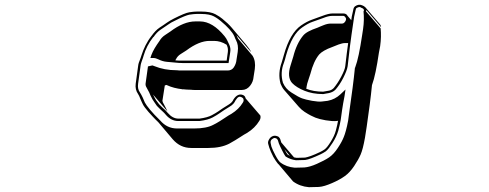

<svg xmlns="http://www.w3.org/2000/svg" viewBox="-20 -542 2034 798"><path d="M46 0ZM100 26ZM63 106Z M922 -356C923 -354 923 -353 924 -351C927 -344 928 -336 927 -326L922 -290H740C729 -290 719 -290 709 -291C709 -293 711 -295 712 -297C716 -305 722 -312 732 -318C742 -324 750 -329 754 -332C790 -359 822 -372 851 -372H870C887 -372 905 -367 922 -356ZM613 -259 612 -260H613ZM673 -189 674 -188C693 -179 714 -174 738 -171L740 -170V-171C751 -170 762 -169 774 -169C780 -168 786 -168 793 -168H985C999 -168 1010 -174 1019 -185C1028 -196 1033 -209 1034 -223L1039 -255C1042 -277 1039 -295 1030 -310L970 -381C967 -386 965 -391 963 -396L1024 -325C1020 -335 1012 -345 1003 -356L943 -427C933 -439 920 -451 904 -464C897 -470 888 -476 875 -483C862 -490 842 -494 817 -494H798C790 -494 780 -493 767 -491C754 -489 733 -480 703 -465C692 -459 682 -454 674 -448C666 -442 655 -435 643 -427C631 -419 620 -407 610 -393C590 -368 577 -340 568 -312C566 -306 564 -299 561 -292C558 -285 555 -277 554 -267L544 -194C542 -178 545 -164 554 -151C557 -147 560 -140 563 -132C566 -124 570 -117 573 -110C577 -101 586 -90 597 -77C608 -65 621 -50 638 -34L698 37C719 61 744 73 775 73H846C881 73 910 67 933 55C951 45 966 36 978 28C990 20 1000 14 1006 11C1029 -3 1046 -20 1058 -40C1063 -48 1064 -55 1062 -62L1001 -133C1000 -136 999 -140 997 -142C995 -144 993 -146 990 -147C976 -153 962 -147 950 -128C947 -120 940 -113 930 -107C920 -101 912 -96 906 -92C900 -88 894 -84 887 -79C880 -74 871 -69 860 -63C849 -57 832 -52 809 -49H722C705 -49 691 -57 678 -72C674 -76 671 -80 667 -84C663 -88 659 -91 654 -96L641 -109C638 -114 633 -119 629 -125C625 -131 621 -139 616 -149L676 -79C671 -89 667 -99 662 -107C657 -115 655 -120 655 -123L665 -187ZM614 -270H613L595 -266L585 -194C584 -186 588 -180 593 -171C598 -163 602 -154 606 -144C611 -133 616 -125 621 -118C625 -112 629 -107 632 -102H633V-101L646 -88C651 -83 655 -80 659 -76C663 -73 666 -68 670 -64C684 -48 701 -39 721 -39H808H809C833 -42 851 -47 864 -54C875 -60 885 -66 892 -71C899 -76 905 -80 911 -84C917 -88 925 -93 935 -99C947 -106 954 -114 959 -125C969 -141 976 -142 984 -138C988 -136 991 -134 992 -129C993 -125 993 -121 989 -115C978 -97 963 -82 942 -69C934 -65 925 -59 913 -51C901 -43 886 -33 868 -24C848 -13 821 -8 787 -8H716C688 -8 665 -19 646 -41L645 -42C611 -75 590 -101 582 -116C579 -122 576 -129 573 -137C569 -146 565 -152 562 -157C554 -168 552 -180 554 -194L564 -267C565 -276 568 -284 570 -290C573 -297 575 -304 577 -311C585 -338 598 -364 617 -388H618C627 -401 637 -412 648 -419C660 -427 670 -434 679 -440C687 -446 696 -451 707 -456C736 -471 757 -479 767 -481C780 -483 790 -484 797 -484H816C840 -484 858 -480 869 -474C882 -467 891 -460 897 -455C926 -431 946 -409 954 -391C957 -384 958 -380 961 -375C968 -362 971 -346 968 -326L963 -294C962 -282 958 -271 951 -261C945 -253 937 -249 926 -249H734C728 -249 721 -249 716 -250H715C679 -250 649 -256 622 -267ZM617 -301C624 -301 631 -299 639 -295C649 -290 661 -286 674 -285C686 -284 697 -283 707 -282C717 -281 727 -280 738 -280H930L937 -326C939 -337 937 -347 933 -356C930 -363 927 -369 925 -373C922 -379 919 -385 913 -392C881 -431 847 -453 811 -453H792C760 -453 725 -439 688 -411C684 -408 676 -403 667 -397C656 -390 648 -381 643 -372C628 -351 616 -332 609 -313L605 -301Z M1442 -473 1440 -458 1423 -478V-479C1419 -484 1413 -486 1407 -486H1361C1350 -486 1336 -482 1320 -476C1304 -470 1290 -465 1276 -460C1262 -455 1247 -447 1231 -436C1201 -415 1177 -375 1160 -314C1157 -302 1153 -291 1151 -283C1140 -253 1138 -223 1146 -194C1150 -185 1154 -176 1161 -168L1222 -98C1229 -90 1237 -83 1246 -77C1266 -64 1281 -57 1291 -53C1301 -49 1316 -45 1334 -42C1352 -39 1367 -38 1378 -39C1381 -39 1383 -40 1385 -40C1383 -28 1380 -15 1376 0C1372 16 1364 32 1354 48C1344 64 1336 74 1329 79C1322 84 1316 87 1310 90C1281 104 1260 111 1248 113L1213 114C1209 113 1205 113 1202 112L1149 50L1145 37C1144 34 1142 31 1140 29C1138 26 1135 25 1132 24C1126 22 1120 21 1113 24C1106 27 1102 31 1098 38C1094 45 1093 51 1095 57L1099 71C1102 81 1108 94 1116 110C1123 122 1129 131 1134 137C1135 139 1137 140 1138 141L1198 212C1217 226 1239 234 1264 236L1305 235C1321 234 1339 228 1360 219C1381 210 1399 200 1413 190C1427 180 1440 166 1452 148C1464 130 1473 114 1479 100C1485 86 1491 64 1497 30L1504 -15C1513 -78 1521 -136 1526 -188C1537 -218 1546 -263 1555 -324L1560 -350C1564 -378 1564 -403 1562 -424L1501 -495L1503 -500L1564 -429C1564 -432 1563 -436 1560 -440L1500 -510C1500 -511 1499 -511 1498 -512C1495 -515 1491 -518 1485 -520C1476 -524 1466 -523 1456 -516C1452 -513 1449 -508 1448 -500ZM1253 -173C1254 -180 1255 -187 1257 -195C1261 -209 1266 -222 1270 -235C1279 -270 1291 -297 1307 -316C1316 -326 1334 -337 1362 -347C1367 -349 1376 -353 1387 -357C1398 -361 1407 -363 1414 -363H1427C1424 -338 1419 -307 1415 -267C1414 -257 1408 -242 1398 -223C1388 -204 1377 -188 1367 -176C1361 -170 1354 -166 1346 -165C1338 -164 1331 -162 1323 -161C1296 -161 1273 -165 1253 -173ZM1185 106C1181 104 1178 102 1175 100C1173 97 1168 90 1162 78ZM1452 -473 1458 -500C1459 -506 1461 -508 1461 -508C1470 -513 1474 -514 1480 -511L1481 -510C1487 -508 1490 -506 1491 -504L1493 -500L1491 -495V-493C1493 -473 1493 -448 1489 -421L1485 -395C1476 -335 1467 -290 1456 -261L1455 -260V-259C1450 -207 1442 -149 1433 -86L1427 -41C1421 -8 1414 15 1409 27C1404 40 1396 55 1384 73C1373 90 1361 103 1348 112C1335 121 1317 130 1297 139C1277 148 1259 153 1245 154L1205 155C1182 153 1162 146 1145 133C1140 129 1133 119 1125 104C1117 89 1111 76 1108 67L1105 53C1104 49 1104 47 1106 42C1108 38 1112 35 1116 33C1120 31 1123 31 1127 33C1131 34 1133 37 1135 41L1139 54C1142 62 1147 72 1153 84C1159 96 1163 103 1166 107L1167 108L1168 109C1180 117 1195 122 1210 124H1211L1247 123H1248C1263 121 1283 113 1313 99C1319 96 1327 92 1334 87C1343 80 1351 69 1362 52C1373 35 1381 18 1386 1C1390 -15 1394 -30 1396 -43C1398 -56 1400 -70 1402 -86C1404 -102 1408 -121 1412 -143L1416 -170L1395 -150C1380 -136 1363 -127 1342 -123C1335 -122 1328 -121 1317 -120C1308 -119 1295 -120 1277 -123C1259 -126 1245 -130 1236 -133C1227 -136 1212 -144 1192 -157C1174 -168 1163 -182 1156 -198C1148 -226 1149 -253 1160 -281C1163 -289 1166 -300 1169 -312C1186 -372 1209 -410 1236 -428C1252 -439 1266 -447 1278 -451C1292 -456 1307 -461 1323 -467C1338 -473 1350 -476 1360 -476H1406C1410 -476 1412 -475 1415 -471C1418 -467 1419 -464 1418 -460C1417 -456 1416 -453 1412 -449C1408 -445 1405 -444 1401 -444H1355C1346 -444 1336 -442 1324 -437C1313 -433 1305 -429 1300 -427C1271 -417 1250 -407 1239 -393C1222 -372 1208 -343 1199 -307C1195 -295 1191 -282 1187 -268C1178 -239 1179 -214 1194 -197H1195V-196C1207 -184 1223 -174 1245 -165C1267 -156 1293 -151 1322 -151H1323H1324C1331 -152 1338 -154 1346 -155C1356 -157 1366 -161 1374 -169V-170H1375C1386 -183 1397 -199 1407 -219C1417 -239 1423 -254 1425 -267C1432 -329 1437 -373 1441 -398Z"/></svg>

Font: AppleStorm
Style: ShdRgIta
Weight: 400
Foundry: Cannot Into Space Fonts
Version: Version 1.01